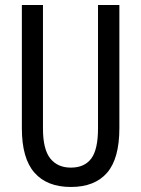

<svg xmlns="http://www.w3.org/2000/svg" viewBox="-20 -734 562 764"><path d="M455 -224Q455 -103 406 -46.5Q357 10 262 10Q167 10 117 -47Q67 -104 67 -223V-714H151V-222Q151 -140 180 -103.5Q209 -67 262 -67Q316 -67 343 -103Q370 -139 370 -223V-714H455Z"/></svg>

Font: Noto Sans Tamil ExtraCondensed
Style: Regular
Weight: 400
Width: 2
Designer: Jelle Bosma - Monotype Design Team
Foundry: Monotype Imaging Inc.
Version: Version 2.004; ttfautohint (v1.8.4.7-5d5b)